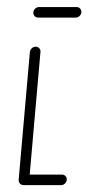

<svg xmlns="http://www.w3.org/2000/svg" viewBox="-20 -539 257 559"><path d="M174.4 -17Q174.4 -10 169.4 -5Q164.4 0 157.8 0H48.5Q42.6 0 38.5 -4.1Q34.4 -8.1 34.4 -14.1Q34.4 -20.7 39.4 -25.7Q44.4 -30.7 51.1 -30.7H160.4Q166.3 -30.7 170.4 -26.7Q174.4 -22.6 174.4 -17ZM48.5 -0.7Q42.2 -0.7 38 -5.4Q33.7 -10 34.4 -16.3L67 -387.8Q67.8 -394.1 72.6 -398.5Q77.4 -403 83.7 -403Q90 -403 94.3 -398.5Q98.5 -394.1 97.8 -387.8L65.2 -16.3Q64.4 -10 59.6 -5.4Q54.8 -0.7 48.5 -0.7ZM217 -504.8Q217 -497.8 212 -492.8Q207 -487.8 200.4 -487.8H91.1Q85.2 -487.8 81.1 -491.9Q77 -495.9 77 -501.9Q77 -508.5 82 -513.5Q87 -518.5 93.7 -518.5H203Q208.9 -518.5 213 -514.4Q217 -510.4 217 -504.8Z"/></svg>

Font: 26F Galaxy Sans Ultra Light
Style: Italic
Weight: 200
Italic angle: -5°
Designer: C₂₉H₂₅N₃O₅
Version: Version 1.200